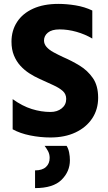

<svg xmlns="http://www.w3.org/2000/svg" viewBox="-20 -698 554 986"><path d="M454 -644V-500Q417 -522 373 -534.5Q329 -547 286 -547Q246 -547 226 -530.5Q206 -514 206 -490Q206 -472 219 -457Q232 -442 255 -429.5Q278 -417 306 -404Q348 -386 389 -361Q430 -336 457 -297Q484 -258 484 -196Q484 -136 453.5 -90Q423 -44 368 -18Q313 8 239 8Q187 8 135 -2.5Q83 -13 45 -34V-189Q95 -153 143.5 -138Q192 -123 239 -123Q274 -123 297 -141.5Q320 -160 320 -190Q320 -215 302 -231Q284 -247 253 -261Q222 -275 183 -293Q156 -305 130.5 -321.5Q105 -338 84.5 -360.5Q64 -383 51.5 -413.5Q39 -444 39 -484Q39 -541 67.5 -585Q96 -629 150 -653.5Q204 -678 280 -678Q322 -678 368 -670.5Q414 -663 454 -644ZM339 125Q339 183 296 225.5Q253 268 160 268V177Q197 177 216 159.5Q235 142 235 113Q235 93 226 77Q217 61 209 51H322Q331 65 335 85Q339 105 339 125Z"/></svg>

Font: Hind Variable Light
Style: Regular
Weight: 300
Designer: Manushi Parikh, Satya Rajpurohit
Foundry: Indian Type Foundry
Version: Version 3.000